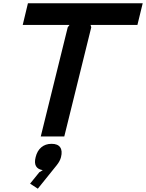

<svg xmlns="http://www.w3.org/2000/svg" viewBox="-20 -830 888 1168"><path d="M351.1 126Q345.2 149.9 325.2 174.8L210 317.9L163.1 287.1L219.2 217.8L240.2 205.1Q179.2 195.3 196.8 126Q206.1 87.4 231.2 66.2Q256.3 44.9 293.9 44.9Q331.5 44.9 346.2 66.2Q360.8 87.4 351.1 126ZM848.1 -810.1 815.9 -678.2H530.8L535.2 -664.1L371.1 0H228L392.1 -664.1L402.8 -678.2H118.2L149.9 -810.1Z"/></svg>

Font: Sinkin Sans 600 SemiBold Italic
Style: Regular
Weight: 600
Italic angle: -112°
Designer: Keith Bates
Foundry: K-Type
Version: Sinkin Sans (version 1.0)  by Keith Bates   •   © 2014   www